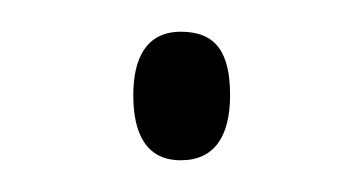

<svg xmlns="http://www.w3.org/2000/svg" viewBox="-20 -94 228 121"><path d="M64 -34C64 -10 72 7 94 7C115 7 125 -8 125 -34C125 -61 116 -74 94 -74C72 -74 64 -57 64 -34Z"/></svg>

Font: Noto Sans Bengali ExtraCondensed ExtraLight
Style: Regular
Weight: 200
Width: 2
Designer: Joana Ranito - Universal Thirst; Jelle Bosma - Monotype Design Team
Foundry: Universal Thirst ehf.
Version: Version 3.000